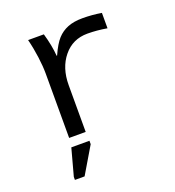

<svg xmlns="http://www.w3.org/2000/svg" viewBox="-135 -644 870 957"><g transform="rotate(-20 300.0 -165.5)"><path d="M510.3 -448.2Q455.6 -457.5 406.7 -457.5Q328.1 -457.5 279.8 -398.4Q231.4 -339.4 231.4 -248V0H143.6V-342.3Q143.6 -379.4 137 -429.7Q130.4 -480 118.2 -528.3H201.7Q221.2 -460.9 225.1 -406.2H227.5Q252 -460.9 275.4 -486.6Q298.8 -512.2 331.1 -525.1Q363.3 -538.1 409.7 -538.1Q460.4 -538.1 510.3 -529.8ZM99.1 206.5V190.4L137.7 47.9H233.9V65.9L150.4 206.5Z"/></g></svg>

Font: Courier New
Style: Regular
Weight: 400
Designer: Steve Matteson
Foundry: Ascender Corporation
Version: Version 2.00.3